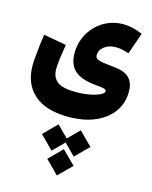

<svg xmlns="http://www.w3.org/2000/svg" viewBox="-168 -659 1130 1426"><g transform="rotate(15 397.0 54.5)"><path d="M225.1 392.1 325.7 291 411.6 376.5 496.6 291 598.1 392.1 496.6 493.2 411.6 407.7 325.7 493.2ZM311 560.1 411.6 459 513.2 560.1 411.6 661.1ZM748 -518.1 690.4 -353Q637.2 -372.6 588.4 -372.6Q536.6 -372.6 501.5 -345.7Q466.3 -318.8 466.3 -278.8Q466.3 -262.7 477.5 -253.4Q488.8 -244.1 521.2 -238.3Q553.7 -232.4 617.2 -226.6Q694.3 -219.2 731 -183.1Q767.6 -147 767.6 -77.6Q767.6 11.2 719.2 78.1Q670.9 145 583.7 181.9Q496.6 218.8 379.4 218.8Q207.5 218.8 116.7 139.2Q25.9 59.6 25.9 -83Q25.9 -106.4 29.3 -147.2Q32.7 -188 38.3 -235.1Q43.9 -282.2 50.3 -324.2L225.6 -292.5Q202.1 -156.7 202.1 -102.1Q202.1 -37.1 244.1 -5.4Q286.1 26.4 386.2 26.4Q442.9 26.4 491.5 17.1Q540 7.8 570.1 -6.8Q600.1 -21.5 600.1 -36.6Q600.1 -49.3 579.1 -54.2Q558.1 -59.1 524.9 -61.5Q408.7 -70.8 356 -116Q303.2 -161.1 303.2 -252.4Q303.2 -314.9 326.2 -369.4Q349.1 -423.8 389.4 -464.8Q429.7 -505.9 483.4 -529.1Q537.1 -552.2 598.6 -552.2Q667.5 -552.2 748 -518.1Z"/></g></svg>

Font: Estedad-FD Black
Style: Regular
Weight: 900
Designer: Amin Abedi
Version: Version 7.3